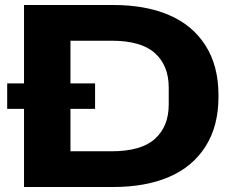

<svg xmlns="http://www.w3.org/2000/svg" viewBox="-20 -749 931 769"><path d="M76.2 0V-313H8.8V-415H76.2V-729H433.1Q563 -729 657 -688.7Q751 -648.4 803 -566.9Q855 -485.4 855 -368.2V-360.8Q855 -243.7 803 -162.1Q751 -80.6 657 -40.3Q563 0 433.1 0ZM262.2 -143.1H426.8Q545.4 -143.1 600.6 -192.9Q655.8 -242.7 655.8 -331.1V-397.9Q655.8 -486.3 600.6 -536.1Q545.4 -585.9 426.8 -585.9H262.2V-415H360.8V-313H262.2Z"/></svg>

Font: Hubot Sans Expanded
Style: Bold
Weight: 700
Width: 7
Designer: Deni Anggara
Foundry: GitHub
Version: Version 1.001;gftools[0.9.31]